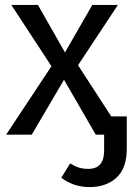

<svg xmlns="http://www.w3.org/2000/svg" viewBox="-20 -547 540 780"><path d="M344 213Q279 213 229 175L265 117Q285 129 301 134Q317 139 339 139Q403 139 403 65V0H369L240 -223L109 0H5L189 -278L26 -527H134L244 -334L355 -527H459L297 -282L432 -74H495V57Q495 137 453 175Q411 213 344 213Z"/></svg>

Font: Trujillo
Style: Regular
Weight: 400
Designer: Fira Sans original fonts by bBox Type GmbH, Carrois Corporate GbR, & Edenspiekermann AG / Changes by Cristiano Sobral
Foundry: Fira Sans original fonts by bBox Type GmbH, Carrois Corporate GbR, & Edenspiekermann AG / Changes by Cristiano Sobral
Version: Version 4.301;October 17, 2021;FontCreator 14.0.0.2814 64-bi